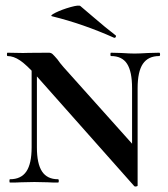

<svg xmlns="http://www.w3.org/2000/svg" viewBox="-20 -658 604 692"><path d="M94 -446 113 -443V-127Q113 -68 131.5 -40Q150 -12 189 -12Q192 -12 192 -6Q192 0 189 0Q165 0 152 -1L104 -2L56 -1Q42 0 16 0Q14 0 14 -6Q14 -12 16 -12Q56 -12 75 -40Q94 -68 94 -127ZM464 13 110 -386Q76 -424 52.5 -440Q29 -456 7 -456Q5 -456 5 -462Q5 -468 7 -468L63 -467Q71 -467 85 -467.5Q99 -468 156 -468Q164 -468 169.5 -463Q175 -458 187 -444Q195 -432 209 -416L465 -130L476 11Q476 13 471 14Q466 15 464 13ZM476 11 456 -20V-340Q456 -400 438 -428Q420 -456 380 -456Q378 -456 378 -462Q378 -468 380 -468L418 -467Q448 -465 465 -465Q482 -465 514 -467L554 -468Q557 -468 557 -462Q557 -456 554 -456Q514 -456 495 -428Q476 -400 476 -340ZM169 -599Q157 -601 180.5 -612.5Q204 -624 234.5 -632.5Q265 -641 270 -636L317 -596Q361 -558 395 -532Q398 -531 398 -528Q398 -525 396 -523Q394 -521 391 -522Q279 -572 169 -599Z"/></svg>

Font: Cormorant SC
Style: Bold
Weight: 700
Designer: Christian Thalmann (Catharsis Fonts)
Foundry: Catharsis Fonts
Version: Version 4.000